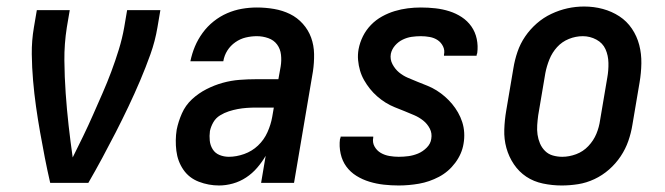

<svg xmlns="http://www.w3.org/2000/svg" viewBox="-20 -561 2040 589"><path d="M134 0Q125 -39 117.5 -77.5Q110 -116 103 -155.5Q96 -195 90.5 -234Q85 -273 81.5 -313.5Q78 -354 77.5 -395Q77 -436 84 -477L93 -530H194L185 -477Q177 -426 177.5 -375.5Q178 -325 181.5 -275Q185 -225 190.5 -176Q196 -127 203 -78Q219 -110 235 -143Q251 -176 265.5 -209Q280 -242 294.5 -275Q309 -308 321.5 -341.5Q334 -375 344.5 -409Q355 -443 361 -477L370 -530H472L463 -477Q456 -435 441.5 -394.5Q427 -354 410 -314Q393 -274 374 -234Q355 -194 335 -155Q315 -116 294 -77Q273 -38 251 0Z M652 8Q652 8 652 8Q652 8 652 8Q652 8 652 8Q652 8 652 8Q620 8 590 -3.5Q560 -15 542.5 -40.5Q525 -66 521 -98.5Q517 -131 522 -163Q527 -188 538 -213Q549 -238 569 -256.5Q589 -275 613.5 -287.5Q638 -300 663.5 -307Q689 -314 714.5 -316Q740 -318 765 -318H834L841 -357Q844 -375 842 -393Q840 -411 830 -424.5Q820 -438 803 -444Q786 -450 768 -450Q751 -450 734 -446Q717 -442 702 -431.5Q687 -421 677.5 -406Q668 -391 665 -373H564Q569 -397 578 -418.5Q587 -440 601.5 -460Q616 -480 635.5 -495.5Q655 -511 677 -520.5Q699 -530 722 -534Q745 -538 768 -538Q795 -538 821 -533.5Q847 -529 869.5 -518Q892 -507 909 -488Q926 -469 934.5 -445.5Q943 -422 943.5 -395.5Q944 -369 940 -342L882 0H781L795 -83Q784 -64 769 -46.5Q754 -29 735 -16.5Q716 -4 694.5 2Q673 8 652 8ZM682 -80Q705 -80 729 -88.5Q753 -97 771.5 -114.5Q790 -132 800.5 -155.5Q811 -179 815 -202L820 -231H765Q751 -231 737 -230Q723 -229 709.5 -226.5Q696 -224 682 -219.5Q668 -215 655 -207Q642 -199 634.5 -186Q627 -173 624 -159Q622 -144 623.5 -129.5Q625 -115 632.5 -103Q640 -91 653.5 -85.5Q667 -80 682 -80Z M1203 8Q1180 8 1157.5 5.5Q1135 3 1113.5 -3.5Q1092 -10 1073.5 -21.5Q1055 -33 1042.5 -50Q1030 -67 1025 -89.5Q1020 -112 1023 -135Q1024 -136 1024.5 -138Q1025 -140 1025 -142H1125Q1125 -141 1125 -140.5Q1125 -140 1125 -139Q1122 -124 1129 -111.5Q1136 -99 1148 -92Q1160 -85 1174.5 -82.5Q1189 -80 1203 -80Q1218 -80 1233 -82Q1248 -84 1262.5 -90Q1277 -96 1289 -108Q1301 -120 1303 -135Q1306 -152 1298.5 -166.5Q1291 -181 1278.5 -191Q1266 -201 1251 -207.5Q1236 -214 1221 -220Q1206 -226 1191 -232Q1176 -238 1162.5 -246.5Q1149 -255 1137 -265.5Q1125 -276 1115 -288.5Q1105 -301 1097 -315Q1089 -329 1084.5 -344.5Q1080 -360 1078.5 -376.5Q1077 -393 1080 -410Q1084 -431 1093.5 -450Q1103 -469 1118 -484.5Q1133 -500 1152 -510.5Q1171 -521 1191 -527Q1211 -533 1231 -535.5Q1251 -538 1271 -538Q1294 -538 1316 -535.5Q1338 -533 1358.5 -526.5Q1379 -520 1396.5 -508.5Q1414 -497 1426 -480Q1438 -463 1442.5 -441.5Q1447 -420 1444 -398Q1443 -396 1442.5 -394Q1442 -392 1442 -390H1342Q1342 -391 1342 -392Q1342 -393 1342 -393Q1345 -407 1339 -419Q1333 -431 1322.5 -438Q1312 -445 1298.5 -447.5Q1285 -450 1271 -450Q1257 -450 1243 -448Q1229 -446 1215.5 -439.5Q1202 -433 1192 -421.5Q1182 -410 1179 -396Q1176 -379 1184 -364Q1192 -349 1204 -339Q1216 -329 1231 -322.5Q1246 -316 1261 -310Q1276 -304 1291 -298Q1306 -292 1319.5 -283.5Q1333 -275 1345 -264.5Q1357 -254 1367 -242Q1377 -230 1385 -216Q1393 -202 1398 -186.5Q1403 -171 1404 -154Q1405 -137 1402 -120Q1397 -89 1376.5 -61.5Q1356 -34 1326.5 -18.5Q1297 -3 1265.5 2.5Q1234 8 1203 8Z M1703 8Q1674 8 1645.5 2Q1617 -4 1594.5 -19Q1572 -34 1556.5 -57Q1541 -80 1533.5 -107Q1526 -134 1527 -163.5Q1528 -193 1533 -222L1555 -352Q1559 -377 1567.5 -402Q1576 -427 1591 -449Q1606 -471 1626.5 -489Q1647 -507 1671.5 -518.5Q1696 -530 1721 -535.5Q1746 -541 1772 -541Q1802 -541 1829.5 -533.5Q1857 -526 1880 -511Q1903 -496 1918.5 -473Q1934 -450 1941 -423Q1948 -396 1947.5 -366.5Q1947 -337 1942 -308L1920 -178Q1916 -153 1907.5 -128.5Q1899 -104 1884 -81.5Q1869 -59 1848.5 -41Q1828 -23 1803.5 -11.5Q1779 0 1753.5 4Q1728 8 1703 8ZM1705 -80Q1726 -80 1747.5 -88Q1769 -96 1785 -113Q1801 -130 1809.5 -150.5Q1818 -171 1821 -193L1843 -323Q1847 -345 1846.5 -368Q1846 -391 1837.5 -410Q1829 -429 1809.5 -439.5Q1790 -450 1768 -450Q1746 -450 1725 -441.5Q1704 -433 1689 -416.5Q1674 -400 1665.5 -379Q1657 -358 1653 -337L1631 -207Q1629 -192 1628 -177Q1627 -162 1629 -148Q1631 -134 1636.5 -121Q1642 -108 1652 -98Q1662 -88 1676 -84Q1690 -80 1705 -80Z"/></svg>

Font: iosevka_custom_sans_ss08 SmBd
Style: Italic
Weight: 600
Italic angle: -10°
Designer: Belleve Invis
Foundry: Belleve Invis
Version: Version 10.3.0; ttfautohint (v1.8.3)